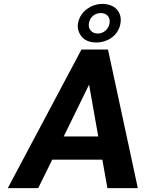

<svg xmlns="http://www.w3.org/2000/svg" viewBox="-20 -965 748 985"><path d="M20 0H176L248 -146H505L531 0H687L534 -711H398ZM380 -845C378 -831 379 -818 383 -806C394 -772 423 -747 473 -747C534 -747 588 -784 598 -845C608 -906 566 -945 505 -945C490 -945 474 -942 460 -937C423 -923 388 -893 380 -845ZM307 -265 437 -531 484 -265ZM436 -845C441 -876 465 -898 497 -898C529 -898 547 -876 542 -845C537 -815 512 -793 481 -793C451 -793 431 -816 436 -845Z"/></svg>

Font: Asimov Pro
Style: BdObl
Weight: 700
Designer: Google
Version: Version 2.000980; 2014